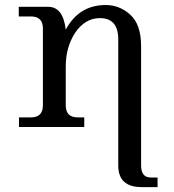

<svg xmlns="http://www.w3.org/2000/svg" viewBox="-20 -516 707 780"><path d="M385.7 -442.4Q325.7 -442.4 285.2 -382.8Q247.1 -324.2 247.1 -245.6V-87.9Q247.1 -39.1 295.9 -39.1H322.3V0H57.1V-39.1H105.5Q154.3 -39.1 154.3 -87.9V-400.4Q154.3 -449.2 105.5 -449.2H56.2V-488.3H175.8Q236.3 -488.3 247.1 -395.5Q300.8 -495.6 409.2 -495.6Q466.3 -495.6 509.8 -455.8Q553.2 -416 553.2 -328.6V156.2Q553.2 205.1 592.3 205.1H620.1V244.1H555.2Q460.4 244.1 460.4 156.2V-356.4Q460.4 -442.4 385.7 -442.4Z"/></svg>

Font: Munson
Style: Regular
Weight: 400
Designer: Paul James MIller
Foundry: High-Logic / Made with FontCreator
Version: Version 2.10;May 5, 2019;FontCreator 11.5.0.2430 64-bit